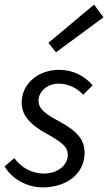

<svg xmlns="http://www.w3.org/2000/svg" viewBox="-22 -801 469 833"><path d="M163 12C267 12 345 -47 345 -138C345 -196 313 -232 232 -276C182 -303 145 -326 145 -364C145 -403 182 -438 232 -438C275 -438 312 -419 339 -390L380 -431C343 -473 294 -498 234 -498C145 -498 72 -439 72 -355C72 -298 114 -258 175 -224C250 -182 272 -164 272 -128C272 -82 225 -48 169 -48C117 -48 71 -73 40 -115L-2 -79C30 -23 98 12 163 12ZM221 -574 427 -726 386 -781 188 -615Z"/></svg>

Font: Source Sans Pro
Style: Italic
Weight: 400
Italic angle: -11°
Designer: Paul D. Hunt
Foundry: Adobe Systems Incorporated
Version: Version 3.006;hotconv 1.0.111;makeotfexe 2.5.65597